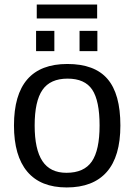

<svg xmlns="http://www.w3.org/2000/svg" viewBox="-20 -822 596 852"><path d="M514.2 -265.1Q514.2 -127.4 453.6 -58.8Q393.1 9.8 275.9 9.8Q160.2 9.8 101.1 -60.3Q42 -130.4 42 -265.1Q42 -538.1 278.8 -538.1Q399.9 -538.1 457 -471.7Q514.2 -405.3 514.2 -265.1ZM421.9 -265.1Q421.9 -375 389.2 -424.1Q356.4 -473.1 279.8 -473.1Q203.1 -473.1 168.5 -423.1Q133.8 -373 133.8 -265.1Q133.8 -159.2 168.2 -107.2Q202.6 -55.2 274.9 -55.2Q353 -55.2 387.5 -105.5Q421.9 -155.8 421.9 -265.1ZM412.1 -595.2H333V-685.1H412.1ZM221.2 -595.2H140.1V-685.1H221.2ZM411.1 -801.8V-740.2H143.1V-801.8Z"/></svg>

Font: Libra Sans Modern
Style: Regular
Weight: 400
Foundry: Stefan Peev, Context Ltd
Version: Version 1.000